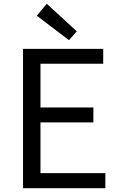

<svg xmlns="http://www.w3.org/2000/svg" viewBox="-20 -990 629 1010"><path d="M101.1 0V-732.9H522.9V-654.8H192.9V-424.8H471.2V-346.2H192.9V-79.1H534.2V0ZM342.8 -778.8 173.8 -907.2 226.1 -970.2 383.8 -825.2Z"/></svg>

Font: Source Han Sans CN
Style: Regular
Weight: 400
Designer: Ryoko NISHIZUKA  (kana, bopomofo & ideographs); Paul D. Hunt (Latin, Greek & Cyrillic); Sandoll Communications , Soo-you
Foundry: Adobe
Version: Version 2.004;hotconv 1.0.118;makeotfexe 2.5.65603